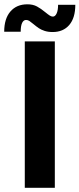

<svg xmlns="http://www.w3.org/2000/svg" viewBox="-55 -894 378 914"><path d="M63 -697H206V0H63ZM104 -779.5Q91.5 -790 84.5 -794.5Q77.5 -799 69 -799Q57 -799 50.2 -784.8Q43.5 -770.5 43.5 -743H-35Q-35 -805 -5.5 -839.2Q24 -873.5 75.5 -873.5Q102 -873.5 121 -863.2Q140 -853 161 -835.5Q174.5 -824.5 182 -819.8Q189.5 -815 197 -815Q207.5 -815 214.5 -829.8Q221.5 -844.5 221.5 -871H303.5Q303.5 -809 274.8 -775.2Q246 -741.5 195.5 -741.5Q174 -741.5 157.2 -747Q140.5 -752.5 129.5 -760Q118.5 -767.5 104 -779.5Z"/></svg>

Font: HK Grotesk ExtraBold
Style: Regular
Weight: 800
Designer: Alfredo Marco Pradil
Foundry: Hanken Design Co.
Version: Version 3.001